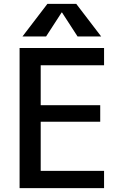

<svg xmlns="http://www.w3.org/2000/svg" viewBox="-20 -980 634 1000"><path d="M301 -915 220 -790H97L227 -960H377L507 -790H384L303 -915ZM192 -640V-432H502V-346H192V-90H522V0H82V-730H522V-640Z"/></svg>

Font: M PLUS 1p Medium
Style: Regular
Weight: 500
Version: Version 1.062